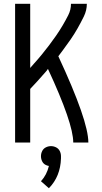

<svg xmlns="http://www.w3.org/2000/svg" viewBox="-20 -755 540 1017"><path d="M60 0V-735H140V-395Q150 -406 160 -418Q181 -441 201 -465.5Q221 -490 240 -515Q259 -540 277 -566Q295 -592 311 -619Q327 -646 341.5 -674.5Q356 -703 356 -735H440Q440 -700 424 -667.5Q408 -635 391 -605Q374 -575 354 -546Q334 -517 313 -489Q301 -473 289 -457Q448 -116 448 0H368Q368 -102 234 -390L226 -379Q203 -353 180 -327Q160 -305 140 -284V0ZM239 242 197 205Q228 171 239 124Q231 123 223 119Q210 113 203.5 100Q197 87 197 72.5Q197 58 203.5 45Q210 32 223 25.5Q236 19 250 19Q264 19 277 25.5Q290 32 296.5 45Q303 58 303 72Q303 78 303 84Q300 180 239 242Z"/></svg>

Font: Iosevka SS08
Style: Regular
Weight: 400
Monospace: yes
Designer: Belleve Invis
Foundry: Belleve Invis
Version: 2.1.0; ttfautohint (v1.8.2)